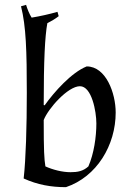

<svg xmlns="http://www.w3.org/2000/svg" viewBox="-20 -760 551 795"><path d="M459 -294C459 -374 419 -485 339 -485C276 -460 204 -379 165 -324L161 -325C161 -510 166 -609 176 -664C192 -672 209 -682 223 -693L218 -711C183 -701 147 -693 111 -687C102 -701 93 -723 88 -740L67 -734C88 -651 91 -548 91 -376C91 -235 87 -101 78 -21C135 5 191 15 253 15C381 -28 459 -159 459 -294ZM379 -249C379 -193 369 -124 346 -71C324 -51 301 -47 272 -47C238 -47 199 -57 168 -71C163 -102 161 -134 161 -263C179 -310 261 -403 311 -403C360 -403 379 -298 379 -249Z"/></svg>

Font: Almendra
Style: Regular
Weight: 400
Designer: Ana Sanfelippo
Foundry: Ana Sanfelippo
Version: Version 1.003